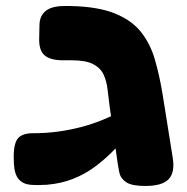

<svg xmlns="http://www.w3.org/2000/svg" viewBox="-20 -608 620 637"><path d="M462 9Q417 9 398.5 -3.5Q380 -16 376 -35.5Q372 -55 369 -76L344 -253Q340 -282 337 -310Q334 -338 324 -360Q314 -382 289.5 -395Q265 -408 218 -408Q214 -408 203.5 -408Q193 -408 188 -408Q148 -408 128.5 -424Q109 -440 110 -480L111 -527Q112 -556 132 -572Q152 -588 194 -588Q199 -588 204 -588Q209 -588 214 -588Q306 -586 362 -563Q418 -540 448.5 -501Q479 -462 494 -410Q509 -358 519 -298L553 -85Q561 -36 539.5 -13.5Q518 9 462 9ZM135 5Q105 7 81 5Q57 3 42.5 -13Q28 -29 26 -66Q23 -122 36 -144Q49 -166 89 -166Q133 -166 173 -171.5Q213 -177 249 -186.5Q285 -196 318.5 -209.5Q352 -223 384.5 -239.5Q417 -256 448 -274L449 -209Q426 -185 402 -157.5Q378 -130 351 -103Q324 -76 292.5 -53Q261 -30 222 -14.5Q183 1 135 5Z"/></svg>

Font: Fredoka Expanded
Style: Bold
Weight: 700
Width: 7
Designer: Ben Nathan
Foundry: Milena B. Brandão, Ben Nathan
Version: Version 2.001